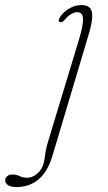

<svg xmlns="http://www.w3.org/2000/svg" viewBox="-148 -481 428 758"><path d="M199 -334.5 58.5 136Q39 199 3.2 228.2Q-32.5 257.5 -83.5 257.5Q-105 257.5 -116.2 250Q-127.5 242.5 -127.5 231.5Q-127.5 222.5 -120.2 215.2Q-113 208 -98 208Q-82 208 -70.5 214.2Q-59 220.5 -40.5 220.5Q-17 220.5 4 199.8Q25 179 28.5 140Q30 127 32.8 113Q35.5 99 40.5 82L162.5 -320.5Q180.5 -378.5 179.8 -405.8Q179 -433 157 -433Q146 -433 132.5 -425.2Q119 -417.5 104.5 -399.5Q98 -393 91 -393.5Q83 -393.5 84 -403Q91.5 -424.5 118 -442.8Q144.5 -461 173.5 -461Q210.5 -461 215.2 -431Q220 -401 199 -334.5Z"/></svg>

Font: Fraunces 9pt S000 Thin
Style: Italic
Weight: 100
Italic angle: -16°
Version: Version 1.000; ttfautohint (v1.8.3)